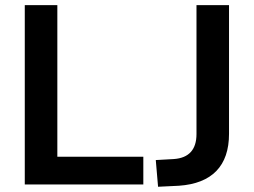

<svg xmlns="http://www.w3.org/2000/svg" viewBox="-20 -711 978 740"><path d="M75.5 0H532.4V-106.9H201V-691.2H75.5ZM589.2 8.8 669.6 4.9C797.1 -3.9 862.7 -71.6 862.7 -195.1V-691.2H737.3V-194.1C737.3 -134.3 707.8 -102 650 -98L580.4 -94.1Z"/></svg>

Font: LL Pando Sans
Style: Bold
Weight: 700
Designer: Joshua Smith
Foundry: Joshua Smith
Version: Version 1.000;Glyphs 3.2.1 (3258)